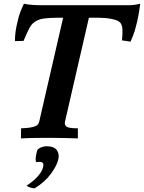

<svg xmlns="http://www.w3.org/2000/svg" viewBox="-20 -738 771 1028"><path d="M633 -522Q637 -555 635.5 -582Q634 -609 620 -620Q614 -626 602 -630Q590 -634 575 -637Q560 -640 543.5 -641.5Q527 -643 511 -643H456L328 -87Q324 -70 335.5 -60.5Q347 -51 397 -51V3Q368 2 327 1Q286 0 248 0Q216 0 173.5 0.5Q131 1 92 3L93 -51Q123 -52 141 -55Q159 -58 169.5 -62.5Q180 -67 184 -73Q188 -79 190 -87L318 -643H285Q247 -643 216 -639Q185 -635 165 -620Q148 -609 135 -583Q122 -557 106 -519L60 -518Q60 -544 63.5 -569.5Q67 -595 74 -622Q79 -648 88 -671.5Q97 -695 108 -718Q132 -713 156 -711.5Q180 -710 194 -710H628Q643 -710 670 -710Q697 -710 731 -718Q726 -683 722.5 -662.5Q719 -642 714 -621Q709 -599 702 -575Q695 -551 679 -515ZM184 60Q193 53 206 49Q219 45 228 45Q270 45 284.5 66Q299 87 292 116Q285 148 253 192Q221 236 166 270Q157 271 141.5 266Q126 261 123 256Q130 251 143 241.5Q156 232 170 219Q184 206 195.5 189.5Q207 173 211 155Q214 143 210.5 137Q207 131 200.5 129.5Q194 128 186.5 129Q179 130 174 130Q171 126 171 115.5Q171 105 173 93Q175 81 178 71.5Q181 62 184 60Z"/></svg>

Font: Lusitana
Style: Bold Italic
Weight: 700
Designer: Ana Paula Megda
Foundry: Ana Paula Megda
Version: Version 1.000; ttfautohint (v1.1) -l 8 -r 50 -G 200 -x 14 -D